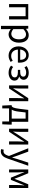

<svg xmlns="http://www.w3.org/2000/svg" viewBox="2037 -2576 747 4862"><g transform="rotate(90 2411.0 -144.5)"><path d="M82 0V-486H471V0H389V-419H164V0Z M635 205V-486H703L710 -430H713Q746 -458 785.5 -478Q825 -498 868 -498Q915 -498 951 -480.5Q987 -463 1011 -430.5Q1035 -398 1047.5 -352.5Q1060 -307 1060 -250Q1060 -188 1043 -139.5Q1026 -91 997 -57Q968 -23 930 -5.5Q892 12 850 12Q816 12 782.5 -3Q749 -18 715 -44L717 41V205ZM836 -57Q866 -57 891.5 -70.5Q917 -84 935.5 -108.5Q954 -133 964.5 -169Q975 -205 975 -250Q975 -290 968 -323Q961 -356 945.5 -379.5Q930 -403 905.5 -416Q881 -429 847 -429Q816 -429 784.5 -412Q753 -395 717 -363V-108Q750 -80 781 -68.5Q812 -57 836 -57Z M1387 12Q1338 12 1295.5 -5.5Q1253 -23 1221.5 -55.5Q1190 -88 1172 -135Q1154 -182 1154 -242Q1154 -302 1172.5 -349.5Q1191 -397 1221.5 -430Q1252 -463 1291 -480.5Q1330 -498 1372 -498Q1418 -498 1454.5 -482Q1491 -466 1515.5 -436Q1540 -406 1553 -364Q1566 -322 1566 -270Q1566 -257 1565.5 -244.5Q1565 -232 1563 -223H1235Q1240 -145 1283.5 -99.5Q1327 -54 1397 -54Q1432 -54 1461.5 -64.5Q1491 -75 1518 -92L1547 -38Q1515 -18 1476 -3Q1437 12 1387 12ZM1234 -282H1494Q1494 -356 1462.5 -394.5Q1431 -433 1374 -433Q1348 -433 1324.5 -423Q1301 -413 1282 -393.5Q1263 -374 1250.5 -346Q1238 -318 1234 -282Z M1825 12Q1774 12 1729 -1.5Q1684 -15 1641 -50L1676 -103Q1710 -75 1745.5 -64.5Q1781 -54 1818 -54Q1843 -54 1865 -60Q1887 -66 1903.5 -77Q1920 -88 1929.5 -104.5Q1939 -121 1939 -141Q1939 -183 1907 -203Q1875 -223 1815 -223H1748V-282H1803Q1862 -282 1891 -302.5Q1920 -323 1920 -359Q1920 -396 1892 -414.5Q1864 -433 1819 -433Q1777 -433 1746.5 -422Q1716 -411 1687 -390L1652 -444Q1687 -469 1728.5 -483.5Q1770 -498 1823 -498Q1859 -498 1891 -490Q1923 -482 1947 -466Q1971 -450 1985.5 -425Q2000 -400 2000 -367Q2000 -332 1979 -303Q1958 -274 1920 -259V-255Q1962 -244 1991.5 -215.5Q2021 -187 2021 -134Q2021 -100 2005 -73Q1989 -46 1962 -27Q1935 -8 1899.5 2Q1864 12 1825 12Z M2142 0V-486H2222V-284Q2222 -245 2219.5 -198.5Q2217 -152 2214 -105H2218Q2232 -128 2250.5 -157Q2269 -186 2282 -209L2466 -486H2543V0H2463V-202Q2463 -241 2465.5 -287.5Q2468 -334 2471 -382H2467Q2453 -359 2434.5 -329.5Q2416 -300 2403 -278L2218 0Z M2724 0V172H2653L2644 -15V-67H2668Q2678 -73 2687.5 -83.5Q2697 -94 2705 -116Q2713 -138 2721 -175Q2729 -212 2736 -271L2762 -486H3064V-67H3135V-15L3127 172H3056V0ZM2808 -255Q2800 -183 2786.5 -138Q2773 -93 2756 -67H2982V-419H2827Z M3239 0V-486H3319V-284Q3319 -245 3316.5 -198.5Q3314 -152 3311 -105H3315Q3329 -128 3347.5 -157Q3366 -186 3379 -209L3563 -486H3640V0H3560V-202Q3560 -241 3562.5 -287.5Q3565 -334 3568 -382H3564Q3550 -359 3531.5 -329.5Q3513 -300 3500 -278L3315 0Z M3812 209Q3795 209 3781 206.5Q3767 204 3755 199L3771 134Q3779 136 3789 138.5Q3799 141 3808 141Q3850 141 3876.5 111.5Q3903 82 3918 37L3929 1L3734 -486H3819L3918 -217Q3929 -185 3941.5 -149.5Q3954 -114 3965 -80H3969Q3980 -113 3990 -149Q4000 -185 4010 -217L4097 -486H4177L3994 40Q3981 76 3965 107Q3949 138 3927 160.5Q3905 183 3877 196Q3849 209 3812 209Z M4271 0V-486H4366L4461 -258Q4472 -228 4483 -198.5Q4494 -169 4505 -140H4509Q4520 -169 4531.5 -198.5Q4543 -228 4553 -258L4646 -486H4740V0H4665V-218Q4665 -234 4666 -255.5Q4667 -277 4668.5 -299.5Q4670 -322 4671.5 -344.5Q4673 -367 4675 -386H4671Q4660 -357 4648.5 -327.5Q4637 -298 4626 -271L4534 -46H4479L4385 -271Q4374 -298 4362.5 -327.5Q4351 -357 4340 -386H4336Q4337 -367 4338.5 -344.5Q4340 -322 4341.5 -299.5Q4343 -277 4344 -255.5Q4345 -234 4345 -218V0Z"/></g></svg>

Font: SourceSansPro
Style: Book
Weight: 400
Designer: Paul D. Hunt
Foundry: Adobe Systems Incorporated
Version: Version 2.021;PS 2.000;hotconv 1.0.86;makeotf.lib2.5.63406